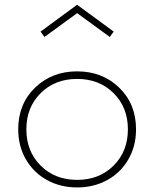

<svg xmlns="http://www.w3.org/2000/svg" viewBox="-20 -784 657 818"><path d="M57.6 -232.9Q57.6 -341.3 129.4 -410.6Q201.2 -480 308.6 -480Q416 -480 487.8 -410.6Q559.6 -341.3 559.6 -232.9Q559.6 -161.1 526.4 -104.2Q493.2 -47.4 436 -16.4Q378.9 14.6 308.6 14.6Q238.3 14.6 181.2 -16.4Q124 -47.4 90.8 -104.2Q57.6 -161.1 57.6 -232.9ZM463.9 -387.2Q402.8 -447.8 308.6 -447.8Q214.4 -447.8 153.3 -387.2Q92.3 -326.7 92.3 -232.9Q92.3 -139.2 153.3 -78.4Q214.4 -17.6 308.6 -17.6Q402.8 -17.6 463.9 -78.4Q524.9 -139.2 524.9 -232.9Q524.9 -326.7 463.9 -387.2ZM152.8 -649.4 308.6 -763.7 464.4 -649.4 447.8 -626.5 308.6 -728 169.4 -626.5Z"/></svg>

Font: Spartan MB ExtLt
Style: Regular
Weight: 200
Designer: Matt Bailey, Mirko Velimirovic
Foundry: Matt Bailey
Version: Version 1.005